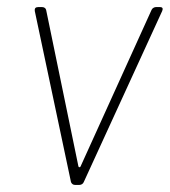

<svg xmlns="http://www.w3.org/2000/svg" viewBox="-20 -521 478 541"><path d="M191 0H204C209 0 214 -3 216 -8L437 -490C440 -497 438 -501 431 -501H419C415 -501 409 -498 407 -493L207 -52C206 -49 202 -49 201 -52L110 -493C109 -498 104 -501 99 -501H87C80 -501 77 -497 78 -490L180 -8C182 -3 186 0 191 0Z"/></svg>

Font: Barlow Thin
Style: Italic
Weight: 250
Italic angle: -7°
Designer: Jeremy Tribby
Foundry: Tribby Type
Version: Version 1.422;hotconv 1.0.109;makeotfexe 2.5.65596